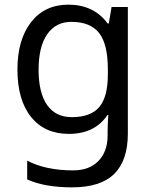

<svg xmlns="http://www.w3.org/2000/svg" viewBox="-20 -566 655 826"><path d="M275 -546Q328 -546 370.5 -526Q413 -506 443 -465H448L460 -536H530V9Q530 124 471.5 182Q413 240 290 240Q172 240 97 206V125Q176 167 295 167Q364 167 403.5 126.5Q443 86 443 16V-5Q443 -17 444 -39.5Q445 -62 446 -71H442Q388 10 276 10Q172 10 113.5 -63Q55 -136 55 -267Q55 -395 113.5 -470.5Q172 -546 275 -546ZM287 -472Q220 -472 183 -418.5Q146 -365 146 -266Q146 -167 182.5 -114.5Q219 -62 289 -62Q370 -62 407 -105.5Q444 -149 444 -246V-267Q444 -377 406 -424.5Q368 -472 287 -472Z"/></svg>

Font: Noto Sans Tifinagh Air
Style: Regular
Weight: 400
Designer: JamraPatel
Foundry: JamraPatel LLC
Version: Version 2.006; ttfautohint (v1.8.4.7-5d5b)